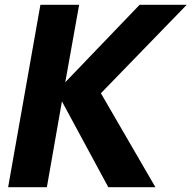

<svg xmlns="http://www.w3.org/2000/svg" viewBox="-20 -783 801 803"><path d="M176 0H14L149 -763H311L253 -439L564 -763H761L402 -393L630 0H433L239 -359Z"/></svg>

Font: Open Sauce One ExtraBold Italic
Style: Regular
Weight: 800
Italic angle: -10°
Designer: Alfredo Marco Pradil
Foundry: Creative Sauce Fz LLC
Version: Version 1.477